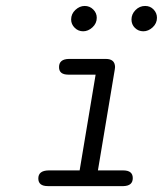

<svg xmlns="http://www.w3.org/2000/svg" viewBox="-20 -631 565 651"><path d="M109.9 -25.9Q109.9 -52.7 145 -53.2H250L304.2 -377.9H211.9Q179.7 -377.9 180.2 -403.8Q180.2 -430.7 213.9 -431.2H338.9Q369.6 -431.2 370.1 -403.8Q370.1 -401.9 369.6 -398.9Q369.1 -396 369.1 -395L312 -53.2H397.9Q430.2 -53.2 430.2 -27.1Q430.2 -1 398.9 0H142.1Q109.9 0 109.9 -25.9ZM221.2 -564.9Q221.2 -584 235.6 -597.4Q250 -610.8 267.1 -610.8Q284.2 -610.8 296.1 -598.9Q308.1 -586.9 308.1 -570.8Q308.1 -551.8 293.5 -538.3Q278.8 -524.9 262 -524.9Q245.1 -524.9 233.2 -536.9Q221.2 -548.8 221.2 -564.9ZM425.8 -564.9Q425.8 -583 439.5 -596.9Q453.1 -610.8 472.2 -610.8Q489.3 -610.8 500.7 -598.9Q512.2 -586.9 512.2 -570.8Q512.2 -551.8 497.6 -538.3Q482.9 -524.9 466.1 -524.9Q449.2 -524.9 437.5 -536.4Q425.8 -547.9 425.8 -564.9Z"/></svg>

Font: CMU Typewriter Text
Style: LightOblique
Weight: 200
Italic angle: -9.46001°
Version: Version 0.7.0